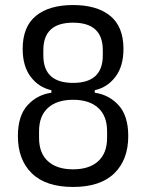

<svg xmlns="http://www.w3.org/2000/svg" viewBox="-20 -730 580 762"><path d="M270 12Q162 12 106.5 -42Q51 -96 51 -190Q51 -270 89 -312Q127 -354 184 -362V-372Q134 -383 102 -425Q70 -467 70 -536Q70 -624 122.5 -667Q175 -710 270 -710Q365 -710 417.5 -667Q470 -624 470 -536Q470 -467 438 -425Q406 -383 356 -372V-362Q413 -354 451 -312Q489 -270 489 -190Q489 -96 433.5 -42Q378 12 270 12ZM270 -58Q334 -58 369.5 -90Q405 -122 405 -183V-209Q405 -270 369.5 -302Q334 -334 270 -334Q206 -334 170.5 -302Q135 -270 135 -209V-183Q135 -122 170.5 -90Q206 -58 270 -58ZM270 -401Q388 -401 388 -510V-531Q388 -640 270 -640Q152 -640 152 -531V-510Q152 -401 270 -401Z"/></svg>

Font: IBM Plex Sans Cond
Style: Regular
Weight: 400
Width: 3
Designer: Mike Abbink, Paul van der Laan, Pieter van Rosmalen
Foundry: Bold Monday
Version: Version 1.3